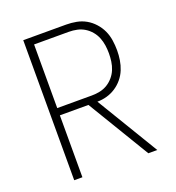

<svg xmlns="http://www.w3.org/2000/svg" viewBox="-133 -841 866 947"><g transform="rotate(-20 300.0 -367.5)"><path d="M95 0V-735H320Q347 -735 373.5 -730Q400 -725 423 -712Q446 -699 464.5 -678.5Q483 -658 494 -634Q505 -610 509 -583Q513 -556 513 -530Q513 -504 509 -479Q505 -454 495.5 -430.5Q486 -407 469.5 -387Q453 -367 431.5 -353Q410 -339 385.5 -332Q361 -325 335 -325L531 0H484L288 -325H138V0ZM138 -363H320Q342 -363 363 -367.5Q384 -372 402 -383Q420 -394 434 -410.5Q448 -427 456 -446.5Q464 -466 467 -487.5Q470 -509 470 -530Q470 -551 467 -572Q464 -593 456 -613Q448 -633 434 -649.5Q420 -666 402 -677Q384 -688 363 -692.5Q342 -697 320 -697H138Z"/></g></svg>

Font: Iosevka SS04 XLt Ex
Style: Regular
Weight: 200
Width: 7
Monospace: yes
Designer: Belleve Invis
Foundry: Belleve Invis
Version: Version 19.0.0; ttfautohint (v1.8.4)